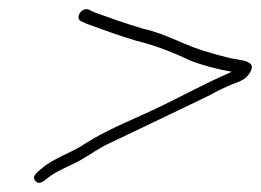

<svg xmlns="http://www.w3.org/2000/svg" viewBox="-20 -415 575 423"><path d="M159 -368 172.6 -362C208.7 -348.9 241.7 -336.7 281 -325C324.5 -314.8 364.8 -297.6 400.9 -281C428 -270.5 458.8 -262.5 490.3 -257C488 -255.7 486.1 -254.7 484.6 -254C433 -231.7 385.7 -205.7 334.8 -181C285.2 -157 216.6 -129.9 171.3 -101C139.3 -78.3 98 -67.6 69.7 -42C61.9 -35.7 49.3 -26.8 57.8 -16.5C66.2 -6.3 77.3 -16.5 85.3 -23C103.3 -37.6 130.4 -48.1 151.6 -59C177.4 -72.9 195.1 -87.9 226.6 -102C298.1 -136.4 373.1 -171.6 443.6 -206C457.4 -214 473.2 -221.7 490.9 -229C508.2 -235.6 522.8 -239.9 531.1 -256C545 -278 518 -281.5 503.6 -284L486.3 -287L463.6 -293C455.4 -295 447.3 -297.3 439.3 -300C387.3 -313.8 349.2 -339.9 294.3 -352C255.7 -363.5 223.6 -375 187.6 -388L175 -394C159.4 -399.6 144.1 -374.6 159 -368Z"/></svg>

Font: HoneyBee
Style: XLitIt
Weight: 200
Foundry: Cannot Into Space Fonts
Version: Version 0.89